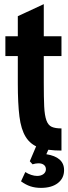

<svg xmlns="http://www.w3.org/2000/svg" viewBox="-20 -718 330 928"><path d="M6 -542.7V-447.1H66.1V-314.4Q66.1 -217.7 73.9 -155.2Q81.6 -92.7 104.5 -56Q127.4 -19.3 168.8 -4.8Q210.1 9.7 277.1 9.7V-97.3Q247.1 -97.3 230.1 -104.9Q213 -112.4 204.4 -136.1Q195.7 -159.9 193.6 -203.4Q191.6 -246.9 191.6 -318.7V-447.1H277.1V-542.7H191.6V-698L66.1 -639.7V-542.7ZM137.3 76.1Q145.3 73.7 152.3 72.5Q159.3 71.3 166 71.3Q182.3 71.3 192.1 78.9Q201.9 86.6 201.9 99.9Q201.9 114.3 190.1 123.3Q178.3 132.3 159.3 132.3Q146.1 132.3 131.2 127.4Q116.3 122.6 102.3 113.6L81.6 158.4Q104.3 175 127.2 182.6Q150.1 190.1 177.9 190.1Q229.6 190.1 259.6 166.9Q289.7 143.6 289.7 104.3Q289.7 72.3 267.9 53.1Q246.1 34 204 27.4L224.6 -18.7H158L124 61.4Z"/></svg>

Font: Secuela Black
Style: Regular
Weight: 900
Designer: Fernando Haro
Foundry: deFharo
Version: Version 1.704